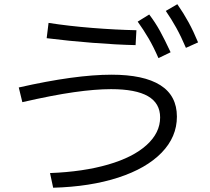

<svg xmlns="http://www.w3.org/2000/svg" viewBox="-20 -838 978 894"><path d="M483.4 -71.8C405.9 -49.3 315.8 -36.1 212.9 -32.2L227.5 36.1C342.8 32.9 443.8 17.1 530.8 -11.2C617.7 -39.6 684.9 -78.1 732.4 -127C779.9 -175.8 803.7 -231.8 803.7 -294.9C803.7 -360 778 -408.9 726.6 -441.4C675.1 -474 599.3 -490.2 499 -490.2C386.4 -490.2 242.5 -470.4 67.4 -430.7L84 -362.3C177.7 -383.8 257.6 -399.3 323.7 -408.7C389.8 -418.1 447.6 -422.9 497.1 -422.9C573.9 -422.9 631.2 -411.9 668.9 -390.1C706.7 -368.3 725.6 -335.3 725.6 -291C725.6 -243.5 704.6 -200.7 662.6 -162.6C620.6 -124.5 560.9 -94.2 483.4 -71.8ZM410.2 -638.7C484.4 -632.8 551.4 -629.2 611.3 -627.9L615.2 -697.3C551.4 -698.6 482.7 -702.1 409.2 -708C335.6 -713.9 267.9 -721.7 206.1 -731.4L197.3 -660.2C265 -651.7 335.9 -644.5 410.2 -638.7ZM671.9 -659.2C687.5 -632.5 702.8 -601.9 717.8 -567.4L774.4 -594.7C756.2 -633.8 739.7 -666.7 725.1 -693.4C710.4 -720.1 693.7 -745.8 674.8 -770.5L621.1 -737.3C639.3 -711.9 656.2 -685.9 671.9 -659.2ZM800.8 -708.5C815.8 -681.5 830.7 -650.4 845.7 -615.2L902.3 -640.6C888 -675.1 873.2 -706.4 857.9 -734.4C842.6 -762.4 825.2 -790.4 805.7 -818.4L752 -787.1C769.5 -761.7 785.8 -735.5 800.8 -708.5Z"/></svg>

Font: Pretendard Variable
Style: Regular
Weight: 400
Designer: Base glyphs from Inter by Rasmus Andersson; Hangeul glyphs from Noto Sans CJK(Source Han Sans) by Jang Soo-young and Kan
Foundry: Kil Hyung-jin
Version: Version 1.309;Glyphs 3.2 (3225)